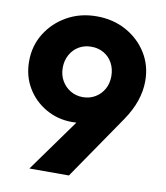

<svg xmlns="http://www.w3.org/2000/svg" viewBox="-81 -784 735 852"><g transform="rotate(10 286.5 -358.5)"><path d="M109 0 331 -309 389 -313Q376 -290 360.5 -272.5Q345 -255 321.5 -245.5Q298 -236 259 -236Q195 -236 141.5 -266.5Q88 -297 56.5 -349.5Q25 -402 25 -469Q25 -539 60 -595Q95 -651 154 -684Q213 -717 287 -717Q361 -717 420 -684.5Q479 -652 513.5 -596.5Q548 -541 548 -471Q548 -381 486 -290L287 0ZM287 -353Q318 -353 343 -368Q368 -383 382 -408.5Q396 -434 396 -466Q396 -499 382 -525Q368 -551 343 -565.5Q318 -580 287 -580Q255 -580 230.5 -565.5Q206 -551 191.5 -525Q177 -499 177 -466Q177 -434 191.5 -408.5Q206 -383 231 -368Q256 -353 287 -353Z"/></g></svg>

Font: Outfit
Style: Bold
Weight: 700
Designer: Rodrigo Fuenzalida
Foundry: fragTYPE
Version: Version 1.100;gftools[0.9.27]